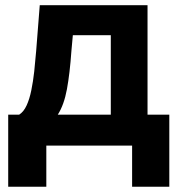

<svg xmlns="http://www.w3.org/2000/svg" viewBox="-20 -559 687 737"><path d="M11.5 157.8V-118.8H53.5Q71.1 -130 82.2 -154.4Q93.4 -178.8 100.2 -212.4Q107.1 -245.9 111.4 -284.7Q115.6 -323.4 118.8 -363.1L132.6 -539.1H546.3V-118.8H629.9V157.8H487.1V0H157.8V157.8ZM201.8 -118.8H405.3V-423.8H259.6L254.1 -363.1Q248 -276.7 236.9 -216.5Q225.8 -156.3 201.8 -118.8Z"/></svg>

Font: Inter Display V
Style: Regular
Weight: 400
Designer: Rasmus Andersson
Foundry: rsms
Version: Version 3.015;git-src